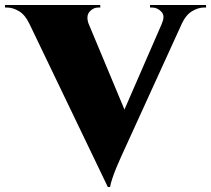

<svg xmlns="http://www.w3.org/2000/svg" viewBox="-60 -720 840 764"><path d="M369 24 24 -694H264L457 -232ZM369 24V-132L615 -697H696L435 -125Q431 -116 422 -96.5Q413 -77 403.5 -54Q394 -31 387 -10Q380 11 378 24ZM584 -627Q598 -657 582 -673.5Q566 -690 546 -690H537V-700H760V-690Q760 -690 755.5 -690Q751 -690 751 -690Q729 -690 704.5 -675.5Q680 -661 664 -627ZM292 -627H56Q40 -661 15.5 -675.5Q-9 -690 -32 -690Q-32 -690 -36 -690Q-40 -690 -40 -690V-700H339V-690H330Q311 -690 296.5 -673.5Q282 -657 292 -627Z"/></svg>

Font: Cinzel Black
Style: Regular
Weight: 900
Designer: Natanael Gama
Version: Version 2.000